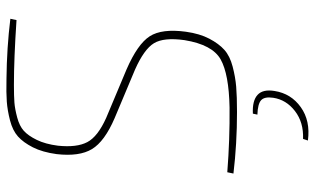

<svg xmlns="http://www.w3.org/2000/svg" viewBox="-210 -531 973 593"><g transform="rotate(-90 276.5 -234.5)"><path d="M358 -304 208 -367Q136 -398 112.5 -437Q89 -476 97 -546Q103 -590 118 -619.5Q133 -649 151.5 -665.5Q170 -682 201 -690Q232 -698 259 -700Q286 -702 329 -701Q426 -700 515 -689L511 -670Q392 -678 311 -678Q276 -678 256.5 -676.5Q237 -675 210.5 -668Q184 -661 169 -647.5Q154 -634 141 -607.5Q128 -581 123 -542Q117 -484 134 -451.5Q151 -419 209 -393L359 -330Q437 -296 461 -258.5Q485 -221 475 -147Q469 -104 453.5 -74.5Q438 -45 419 -28Q400 -11 367.5 -2.5Q335 6 305 8.5Q275 11 227 11Q129 11 37 0L41 -19Q143 -11 241 -12Q344 -14 389.5 -39.5Q435 -65 449 -151Q458 -215 439.5 -245.5Q421 -276 358 -304ZM219 74 222 60Q262 58 280 74.5Q298 91 292 127Q284 178 242 208Q200 238 139 230L144 215Q195 217 230 190Q265 163 271 123Q275 96 263.5 85.5Q252 75 219 74Z"/></g></svg>

Font: Exo 2.0 Thin
Style: Italic
Weight: 250
Italic angle: -8°
Designer: Natanael Gama
Version: Version 1.001;PS 001.001;hotconv 1.0.70;makeotf.lib2.5.58329